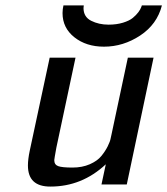

<svg xmlns="http://www.w3.org/2000/svg" viewBox="-20 -687 623 715"><path d="M84 -70.8Q84 -93.8 90.8 -126L165 -472.2H261.2L189.9 -137.2Q182.1 -94.2 182.1 -90.8Q182.1 -73.7 196.5 -68.4Q210.9 -63 250 -63Q286.1 -63 314.5 -75.4Q342.8 -87.9 357.4 -106Q372.1 -124 381.1 -142.1Q390.1 -160.2 392.1 -171.9L395 -185.1L456.1 -472.2H551.8L452.1 0H357.9L374 -75.2Q285.2 7.8 168 7.8Q84 8.3 84 -70.8ZM212.9 -638.2Q212.9 -652.3 216.3 -667H292Q292 -666 291.5 -662.1Q291 -658.2 291 -657.2Q291 -624 319.6 -609.6Q348.1 -595.2 384.3 -595.2Q414.1 -595.2 438 -602.5Q461.9 -609.9 474.6 -620.4Q487.3 -630.9 495.1 -641.4Q502.9 -651.9 505.9 -660.2L508.3 -667H583Q564.9 -596.2 502 -554.7Q439 -513.2 367.2 -513.2Q301.3 -513.2 257.1 -548.1Q212.9 -583 212.9 -638.2Z"/></svg>

Font: CMU Bright
Style: SemiBoldOblique
Weight: 600
Italic angle: -12°
Version: Version 0.7.0